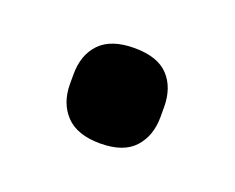

<svg xmlns="http://www.w3.org/2000/svg" viewBox="-42 -191 324 265"><g transform="rotate(20 119.5 -59.0)"><path d="M120 11Q86 11 69.5 -6.5Q53 -24 53 -52V-66Q53 -95 69.5 -112Q86 -129 120 -129Q154 -129 170 -112Q186 -95 186 -66V-52Q186 -24 170 -6.5Q154 11 120 11Z"/></g></svg>

Font: Sofia Sans Extra Cond
Style: Bold
Weight: 700
Width: 1
Designer: Botio Nikoltchev, Ani Petrova
Foundry: lettersoup
Version: Version 4.100; ttfautohint (v1.8.3)